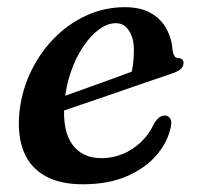

<svg xmlns="http://www.w3.org/2000/svg" viewBox="-20 -490 538 522"><path d="M95 -207Q95 -207 113.2 -213.8Q131.5 -220.5 161 -231Q190.5 -241.5 224.5 -253.8Q258.5 -266 291 -277.8Q323.5 -289.5 347.5 -298.5L334.5 -282Q339 -295.5 341.5 -313Q344 -330.5 344 -354Q344 -386 330.8 -406.5Q317.5 -427 295 -427Q273 -427 250 -410.5Q227 -394 206.8 -364.2Q186.5 -334.5 172.5 -294.2Q158.5 -254 155 -207Q149.5 -134 176.8 -97Q204 -60 255.5 -60Q285.5 -60 313.2 -71.2Q341 -82.5 363.5 -104Q386 -125.5 399.5 -155.5Q408 -167.5 414.5 -171.8Q421 -176 428.5 -176Q437.5 -175.5 442.8 -167.8Q448 -160 444 -143Q435.5 -103.5 405.5 -68.2Q375.5 -33 325.2 -11Q275 11 204.5 11Q143 11 103 -11.5Q63 -34 45.5 -75.5Q28 -117 32 -175Q36.5 -235 60.8 -288.5Q85 -342 124.2 -383Q163.5 -424 213.5 -447.2Q263.5 -470.5 319.5 -470.5Q361.5 -470.5 389.5 -454.8Q417.5 -439 432.2 -412.2Q447 -385.5 449.5 -352Q450.5 -344 454 -338.2Q457.5 -332.5 464.5 -332Q471.5 -332 475.2 -328.5Q479 -325 479 -318.5Q479 -310 471.8 -302.8Q464.5 -295.5 444.5 -289Q424 -282 390.8 -270.8Q357.5 -259.5 318.8 -246Q280 -232.5 241 -219.2Q202 -206 170 -195Q138 -184 118.5 -177.2Q99 -170.5 99 -170.5Z"/></svg>

Font: Fraunces Medium
Style: Italic
Weight: 500
Italic angle: -16°
Version: Version 1.000;[b76b70a41]